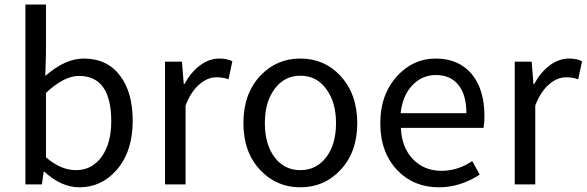

<svg xmlns="http://www.w3.org/2000/svg" viewBox="-20 -797 2536 830"><path d="M323.2 12.7Q245.1 12.7 171.9 -54.7H168.9L161.1 0H89.8V-388.7V-777.3H178.7V-564.5L175.8 -468.8Q261.7 -543.9 341.8 -543.9Q443.4 -543.9 499 -469.7Q553.7 -398.4 553.7 -274.4Q553.7 -142.6 484.4 -62.5Q418.9 12.7 323.2 12.7ZM308.6 -61.5Q376 -61.5 418 -117.2Q460.9 -175.8 460.9 -272.5Q460.9 -468.8 321.3 -468.8Q256.8 -468.8 178.7 -395.5V-255.9V-117.2Q242.2 -61.5 308.6 -61.5Z M693.4 0V-264.6V-530.3H766.6L774.4 -433.6H777.3Q805.7 -485.4 843.8 -513.7Q883.8 -543.9 927.7 -543.9Q961.9 -543.9 984.4 -532.2L967.8 -454.1Q945.3 -462.9 916 -462.9Q878.9 -462.9 845.7 -435.5Q806.6 -404.3 782.2 -340.8V0Z M1278.3 12.7Q1175.8 12.7 1106.4 -60.5Q1032.2 -137.7 1032.2 -265.1Q1032.2 -392.6 1106.4 -470.7Q1175.8 -543.9 1278.3 -543.9Q1381.8 -543.9 1450.2 -470.7Q1524.4 -391.6 1524.4 -264.6Q1524.4 -137.7 1450.2 -60.5Q1380.9 12.7 1278.3 12.7ZM1278.3 -61.5Q1347.7 -61.5 1390.1 -117.2Q1432.6 -172.9 1432.6 -264.6Q1432.6 -356.4 1389.6 -413.1Q1348.6 -469.7 1278.3 -469.7Q1210 -469.7 1167.5 -413.1Q1125 -356.4 1125 -264.6Q1125 -172.9 1167 -117.2Q1209 -61.5 1278.3 -61.5Z M1877.9 12.7Q1768.6 12.7 1698.2 -60.5Q1624 -137.7 1624 -264.6Q1624 -388.7 1697.3 -468.8Q1766.6 -543.9 1863.3 -543.9Q1962.9 -543.9 2019.5 -476.6Q2074.2 -410.2 2074.2 -294.9Q2074.2 -269.5 2070.3 -244.1H1891.6H1712.9Q1716.8 -159.2 1765.1 -108.9Q1813.5 -58.6 1888.7 -58.6Q1959 -58.6 2021.5 -100.6L2053.7 -42Q1968.8 12.7 1877.9 12.7ZM1711.9 -307.6H1853.5H1996.1Q1996.1 -387.7 1961.4 -430.2Q1926.8 -472.7 1864.3 -472.7Q1805.7 -472.7 1763.7 -429.7Q1719.7 -383.8 1711.9 -307.6Z M2205.1 0V-264.6V-530.3H2278.3L2286.1 -433.6H2289.1Q2317.4 -485.4 2355.5 -513.7Q2395.5 -543.9 2439.5 -543.9Q2473.6 -543.9 2496.1 -532.2L2479.5 -454.1Q2457 -462.9 2427.7 -462.9Q2390.6 -462.9 2357.4 -435.5Q2318.4 -404.3 2293.9 -340.8V0Z"/></svg>

Font: Bpmf GenSeki Gothic R
Style: R
Weight: 400
Foundry: But Ko
Version: Version 1.320